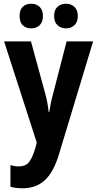

<svg xmlns="http://www.w3.org/2000/svg" viewBox="-20 -769 522 1029"><path d="M2 -547H146L222 -269Q236 -218 241 -168H244Q247 -190 252 -214.5Q257 -239 265 -268L337 -547H479L296 58Q267 154 220 197Q173 240 102 240Q83 240 67 238Q51 236 36 232V116Q46 119 58 121Q70 123 81 123Q116 123 134.5 101Q153 79 169 26L177 -5ZM85 -683Q85 -716 102 -732.5Q119 -749 147 -749Q175 -749 192.5 -732Q210 -715 210 -683Q210 -651 192.5 -634Q175 -617 147 -617Q119 -617 102 -633.5Q85 -650 85 -683ZM270 -683Q270 -716 288 -732.5Q306 -749 334 -749Q361 -749 379 -732Q397 -715 397 -683Q397 -651 379 -634Q361 -617 334 -617Q306 -617 288 -634Q270 -651 270 -683Z"/></svg>

Font: Noto Sans Arabic Cond
Style: Bold
Weight: 700
Width: 3
Designer: Monotype Design Team, Nadine Chahine, Nizar Qandah and Khaled Hosny
Foundry: Monotype Imaging Inc.
Version: Version 2.012; ttfautohint (v1.8.4.7-5d5b)